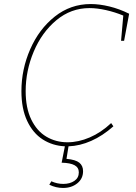

<svg xmlns="http://www.w3.org/2000/svg" viewBox="-20 -718 671 950"><path d="M619 -650 594 -516H579L590 -641Q549 -658 504.5 -668Q460 -678 423 -678Q331 -678 259 -618Q187 -558 147 -463Q107 -368 107 -267Q107 -184 134.5 -127Q162 -70 209 -42Q256 -14 314 -14Q368 -14 424 -38Q480 -62 530 -109L541 -93Q488 -46 431.5 -21Q375 4 319 6L309 68Q354 72 372.5 87Q391 102 391 129Q391 166 362.5 189Q334 212 292 212Q257 212 224 196L234 179Q263 192 293 192Q326 192 348 177Q370 162 370 135Q370 111 349 99.5Q328 88 285 87L301 6Q240 3 191.5 -28Q143 -59 114.5 -119.5Q86 -180 86 -267Q86 -375 129.5 -474.5Q173 -574 251 -636Q329 -698 429 -698Q472 -698 521.5 -686Q571 -674 619 -650Z"/></svg>

Font: Bitter Pro Thin
Style: Italic
Weight: 250
Italic angle: -9°
Designer: Sol Matas, and Bitter project Authors
Foundry: Sol Matas
Version: Version 1.010